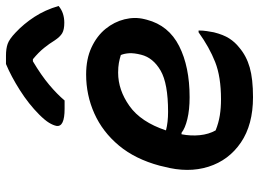

<svg xmlns="http://www.w3.org/2000/svg" viewBox="-132 -723 866 642"><g transform="rotate(-90 301.0 -402.0)"><path d="M373 -547Q425 -547 463.5 -529Q502 -511 525.5 -482Q549 -453 557.5 -418.5Q566 -384 558 -352L556 -344Q537 -271 468 -236Q399 -201 297 -201Q255 -201 224 -208.5Q193 -216 178 -228H173Q167 -197 170 -167Q173 -137 186 -114Q211 -104 236 -100Q261 -96 290 -96Q365 -96 414.5 -115.5Q464 -135 514 -171H520Q520 -156 518 -143.5Q516 -131 514 -120Q506 -88 493.5 -68.5Q481 -49 463 -35Q435 -11 396.5 0Q358 11 297 11Q205 11 145.5 -29.5Q86 -70 64.5 -138Q43 -206 65 -288L68 -301Q90 -383 135.5 -437.5Q181 -492 242.5 -519.5Q304 -547 373 -547ZM379 -440Q321 -440 267.5 -402Q214 -364 186 -280Q213 -273 248 -273Q343 -273 386 -298Q429 -323 439 -363Q445 -387 444 -403Q443 -419 438 -431Q425 -435 411.5 -437.5Q398 -440 379 -440ZM408 -815H436Q459 -815 475 -809.5Q491 -804 513 -783Q542 -756 565.5 -720Q589 -684 602 -639Q590 -629 576 -624.5Q562 -620 546 -620Q523 -620 511 -627Q499 -634 487 -652Q476 -670 461.5 -688Q447 -706 424 -725H417Q370 -697 338.5 -670.5Q307 -644 286 -619H258Q197 -619 201 -646Q203 -657 211.5 -671Q220 -685 239 -704Q274 -739 320.5 -768.5Q367 -798 408 -815Z"/></g></svg>

Font: Recursive Mn Csl St SmB
Style: Italic
Weight: 600
Italic angle: -15°
Monospace: yes
Version: Version 1.079;hotconv 1.0.112;makeotfexe 2.5.65598; ttfautoh